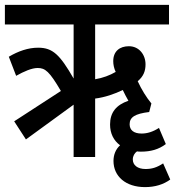

<svg xmlns="http://www.w3.org/2000/svg" viewBox="-20 -642 716 785"><path d="M86 -72 281 -214V0H369V-239C409 -244 449 -258 482 -274C489 -259 497 -244 505 -230C455 -213 430 -182 430 -133C430 -96 445 -67 471 -48C453 -32 444 -9 444 16C444 79 494 123 573 123C614 123 649 112 676 92L647 26C621 43 601 49 575 49C542 49 523 33 523 10C523 -4 530 -16 540 -23C546 -22 551 -22 557 -22C596 -22 629 -31 658 -53L630 -119C605 -103 582 -96 559 -96C527 -96 510 -110 510 -134C510 -163 532 -177 590 -184L599 -219C579 -243 558 -277 543 -310C567 -330 575 -352 575 -379C575 -418 549 -453 507 -453C470 -453 443 -433 443 -392C443 -378 446 -363 453 -348C429 -334 400 -323 369 -318V-542H671V-622H0V-542H281V-321C225 -418 196 -447 136 -447C95 -447 55 -433 16 -410L46 -332C78 -350 110 -364 134 -364C165 -364 182 -350 229 -270L38 -146Z"/></svg>

Font: Noto Sans Devanagari ExtraCondensed Medium
Style: Regular
Weight: 500
Width: 2
Designer: Jelle Bosma - Monotype Design Team
Foundry: Monotype Imaging Inc.
Version: Version 2.004